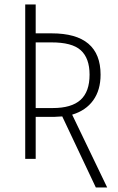

<svg xmlns="http://www.w3.org/2000/svg" viewBox="-20 -704 523 851"><path d="M455.1 127H404.8L255.9 -188Q231.4 -186 220.2 -186H138.2V0H91.8V-684.1H138.2V-556.2H209Q425.8 -556.2 425.8 -373Q425.8 -304.7 393.1 -259.3Q360.4 -213.9 299.8 -195.8ZM213.9 -225.1Q296.9 -225.1 336.9 -261.2Q377 -297.4 377 -373Q377 -445.8 338.1 -481.2Q299.3 -516.6 206.1 -516.1H138.2V-225.1Z"/></svg>

Font: Fira Sans Compressed ExtraLight
Style: Regular
Weight: 250
Width: 1
Designer: Carrois Corporate & Edenspiekermann AG
Foundry: Carrois Corporate GbR & Edenspiekermann AG
Version: Version 4.203;PS 004.203;hotconv 1.0.88;makeotf.lib2.5.64775